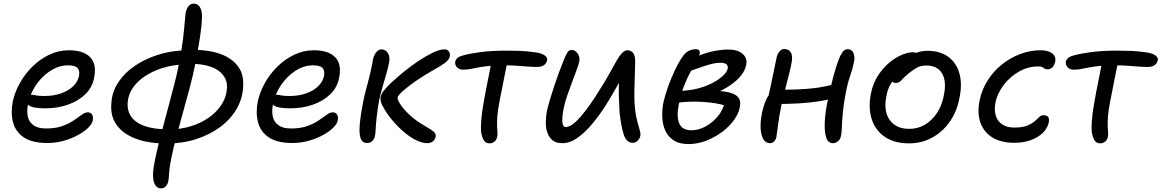

<svg xmlns="http://www.w3.org/2000/svg" viewBox="-20 -778 6400 1058"><path d="M241 10Q158 10 112 -20.5Q66 -51 52 -103.5Q38 -156 51 -222Q62 -271 89.5 -320.5Q117 -370 158.5 -411Q200 -452 251.5 -476.5Q303 -501 360 -501Q413 -501 447.5 -484Q482 -467 495.5 -434Q509 -401 499 -351Q489 -296 450 -258.5Q411 -221 353.5 -201Q296 -181 230 -181Q162 -181 139.5 -197Q117 -213 121 -233Q123 -245 130 -250.5Q137 -256 152 -256Q163 -256 178.5 -252.5Q194 -249 225 -249Q275 -249 315.5 -263Q356 -277 382 -301.5Q408 -326 415 -358Q421 -388 407.5 -403Q394 -418 355 -418Q316 -418 280.5 -400.5Q245 -383 214.5 -353Q184 -323 163 -284Q142 -245 134 -202Q127 -166 133 -136.5Q139 -107 163.5 -88.5Q188 -70 234 -70Q286 -70 323.5 -83.5Q361 -97 387 -115Q413 -133 431 -146Q449 -159 463 -159Q480 -159 487.5 -146.5Q495 -134 491 -114Q487 -94 464.5 -72.5Q442 -51 406.5 -32Q371 -13 328.5 -1.5Q286 10 241 10Z M896 13Q836 13 780.5 1.5Q725 -10 681.5 -36Q638 -62 614 -103Q590 -144 593 -201Q595 -260 622 -308Q649 -356 692.5 -392Q736 -428 788.5 -452Q841 -476 895.5 -488Q950 -500 999 -500L997 -423Q933 -421 876.5 -403.5Q820 -386 777 -357Q734 -328 709.5 -290Q685 -252 683 -208Q682 -174 695.5 -147.5Q709 -121 737.5 -102.5Q766 -84 810 -74.5Q854 -65 914 -65Q973 -65 1029 -81.5Q1085 -98 1130 -129.5Q1175 -161 1202 -203.5Q1229 -246 1231 -296Q1232 -336 1208.5 -365.5Q1185 -395 1140.5 -410.5Q1096 -426 1036 -426L1060 -503Q1114 -502 1162 -490.5Q1210 -479 1247 -454.5Q1284 -430 1303.5 -393.5Q1323 -357 1320 -305Q1318 -238 1285 -180Q1252 -122 1194.5 -79Q1137 -36 1061 -11.5Q985 13 896 13ZM867 260Q849 260 837 244Q825 228 823.5 195.5Q822 163 832 114Q841 67 854.5 13.5Q868 -40 883 -96Q898 -152 913 -209Q928 -266 942 -319.5Q956 -373 965 -421Q981 -500 988 -559Q995 -618 998 -656.5Q1001 -695 1003 -708Q1008 -731 1019.5 -744.5Q1031 -758 1047 -758Q1071 -758 1082.5 -737Q1094 -716 1093 -689Q1093 -647 1082 -573.5Q1071 -500 1054 -415Q1042 -357 1024.5 -291Q1007 -225 988 -157.5Q969 -90 952 -25.5Q935 39 924 94Q914 140 912 175Q910 210 907 223Q904 237 893.5 248.5Q883 260 867 260Z M1591 10Q1508 10 1462 -20.5Q1416 -51 1402 -103.5Q1388 -156 1401 -222Q1412 -271 1439.5 -320.5Q1467 -370 1508.5 -411Q1550 -452 1601.5 -476.5Q1653 -501 1710 -501Q1789 -501 1826.5 -463Q1864 -425 1849 -351Q1839 -296 1800 -258.5Q1761 -221 1703.5 -201Q1646 -181 1580 -181Q1512 -181 1489.5 -197Q1467 -213 1471 -233Q1473 -245 1480 -250.5Q1487 -256 1502 -256Q1513 -256 1528.5 -252.5Q1544 -249 1575 -249Q1625 -249 1665.5 -263Q1706 -277 1732 -301.5Q1758 -326 1765 -358Q1771 -388 1757.5 -403Q1744 -418 1705 -418Q1654 -418 1608 -388Q1562 -358 1528.5 -309Q1495 -260 1484 -202Q1477 -166 1483 -136.5Q1489 -107 1513.5 -88.5Q1538 -70 1584 -70Q1636 -70 1673.5 -83.5Q1711 -97 1737 -115Q1763 -133 1781 -146Q1799 -159 1813 -159Q1830 -159 1837.5 -146.5Q1845 -134 1841 -114Q1837 -94 1814.5 -72.5Q1792 -51 1756.5 -32Q1721 -13 1678.5 -1.5Q1636 10 1591 10Z M2335 11Q2305 11 2269 -7.5Q2233 -26 2198.5 -57Q2164 -88 2135.5 -123Q2107 -158 2091 -190Q2081 -206 2078.5 -219.5Q2076 -233 2077 -246Q2080 -254 2085 -264Q2090 -274 2098 -282Q2110 -298 2139 -325Q2168 -352 2206.5 -383.5Q2245 -415 2286.5 -442.5Q2328 -470 2365.5 -488Q2403 -506 2430 -506Q2441 -506 2447.5 -501Q2454 -496 2457 -488Q2460 -480 2459 -472Q2458 -450 2430 -430Q2402 -410 2370 -393Q2313 -361 2269 -330Q2225 -299 2198.5 -275Q2172 -251 2171 -241Q2169 -231 2184 -206.5Q2199 -182 2230 -151.5Q2261 -121 2303 -95Q2322 -83 2340.5 -72.5Q2359 -62 2370.5 -51.5Q2382 -41 2381 -28Q2380 -17 2374 -8Q2368 1 2357.5 6Q2347 11 2335 11ZM2002 10Q1976 10 1967 -16.5Q1958 -43 1962.5 -93.5Q1967 -144 1981 -216Q1987 -246 1995.5 -279Q2004 -312 2013 -345.5Q2022 -379 2028 -411Q2030 -419 2031.5 -427.5Q2033 -436 2034 -445Q2038 -465 2045 -478Q2052 -491 2061.5 -498.5Q2071 -506 2081 -506Q2104 -506 2117.5 -485.5Q2131 -465 2123 -428Q2118 -403 2107.5 -366.5Q2097 -330 2086 -292Q2075 -254 2069 -225Q2060 -173 2055.5 -132Q2051 -91 2050 -64.5Q2049 -38 2046 -28Q2044 -16 2037.5 -7.5Q2031 1 2022.5 5.5Q2014 10 2002 10Z M2533 -394Q2510 -394 2497.5 -408Q2485 -422 2489 -440Q2492 -451 2501 -459Q2510 -467 2533 -473Q2569 -483 2629.5 -491Q2690 -499 2771 -499Q2813 -499 2848.5 -497.5Q2884 -496 2927 -490Q2961 -486 2979.5 -474Q2998 -462 2995 -447Q2993 -436 2986.5 -427.5Q2980 -419 2968.5 -414Q2957 -409 2940 -409Q2919 -409 2891 -411Q2863 -413 2831.5 -415.5Q2800 -418 2767 -418Q2698 -418 2656 -412.5Q2614 -407 2586 -400.5Q2558 -394 2533 -394ZM2678 12Q2656 12 2645.5 -6Q2635 -24 2631 -52Q2629 -73 2631.5 -109.5Q2634 -146 2641 -189.5Q2648 -233 2656 -274Q2667 -329 2675.5 -371.5Q2684 -414 2689 -442L2779 -448Q2775 -431 2769.5 -405.5Q2764 -380 2758 -348.5Q2752 -317 2745.5 -284.5Q2739 -252 2733 -222Q2723 -172 2720.5 -138.5Q2718 -105 2719 -84Q2720 -63 2721 -49.5Q2722 -36 2720 -25Q2718 -14 2712 -5.5Q2706 3 2697 7.5Q2688 12 2678 12Z M3078 11Q3044 11 3024.5 -5Q3005 -21 2996 -47.5Q2987 -74 2987.5 -105.5Q2988 -137 2994 -167Q3000 -193 3010.5 -229Q3021 -265 3034 -304Q3047 -343 3059.5 -377Q3072 -411 3080 -430Q3093 -465 3103.5 -484Q3114 -503 3129 -503Q3142 -503 3153 -494Q3164 -485 3169.5 -471Q3175 -457 3172 -440Q3169 -424 3158 -394Q3147 -364 3133 -327Q3119 -290 3106 -252.5Q3093 -215 3087 -185Q3081 -158 3079 -133.5Q3077 -109 3081 -93.5Q3085 -78 3098 -78Q3130 -78 3179.5 -135Q3229 -192 3290 -292Q3318 -336 3339 -374Q3360 -412 3376 -440.5Q3392 -469 3407 -485Q3422 -501 3437 -501Q3460 -501 3470.5 -483.5Q3481 -466 3480 -437Q3480 -411 3478.5 -373Q3477 -335 3476 -295.5Q3475 -256 3476 -222Q3479 -164 3487.5 -127.5Q3496 -91 3503 -69Q3510 -47 3509 -33Q3508 -22 3502 -12.5Q3496 -3 3487 3Q3478 9 3467 9Q3432 9 3417 -37Q3402 -83 3394 -160Q3392 -196 3390.5 -237Q3389 -278 3390.5 -319Q3392 -360 3394 -395L3423 -385Q3406 -350 3383 -308Q3360 -266 3320 -201Q3286 -147 3246 -98.5Q3206 -50 3163.5 -19.5Q3121 11 3078 11Z M3774 16Q3723 16 3691.5 -5Q3660 -26 3645.5 -59.5Q3631 -93 3629.5 -132.5Q3628 -172 3635 -210Q3644 -252 3661.5 -301Q3679 -350 3701 -395.5Q3723 -441 3745 -471Q3754 -484 3765.5 -492Q3777 -500 3790 -503.5Q3803 -507 3816 -507Q3828 -507 3833 -499.5Q3838 -492 3835 -479Q3832 -464 3818.5 -441Q3805 -418 3786.5 -385Q3768 -352 3750 -306.5Q3732 -261 3720 -200Q3707 -136 3723 -98Q3739 -60 3790 -60Q3828 -60 3866 -80Q3904 -100 3933.5 -134.5Q3963 -169 3973 -212L3984 -193Q3959 -203 3924.5 -208.5Q3890 -214 3851.5 -216.5Q3813 -219 3776 -217.5Q3739 -216 3710 -211L3723 -277Q3775 -278 3821.5 -289.5Q3868 -301 3904.5 -320Q3941 -339 3964 -360.5Q3987 -382 3990 -401Q3993 -415 3983 -423.5Q3973 -432 3951 -432Q3924 -432 3894.5 -424Q3865 -416 3832 -404Q3799 -392 3762 -379Q3747 -375 3737.5 -383Q3728 -391 3731 -403Q3734 -417 3750.5 -429.5Q3767 -442 3782 -448Q3843 -480 3895.5 -492.5Q3948 -505 3993 -505Q4029 -505 4052.5 -494Q4076 -483 4086.5 -464Q4097 -445 4092 -421Q4086 -389 4062 -360Q4038 -331 4001.5 -306.5Q3965 -282 3922 -265Q3879 -248 3832 -240L3837 -278Q3884 -280 3924.5 -278Q3965 -276 3996 -269Q4027 -262 4043.5 -246.5Q4060 -231 4059 -206Q4057 -166 4031.5 -126.5Q4006 -87 3964.5 -55Q3923 -23 3873.5 -3.5Q3824 16 3774 16Z M4224 11Q4200 11 4187 -10Q4174 -31 4171.5 -68.5Q4169 -106 4179 -157Q4187 -192 4196.5 -216Q4206 -240 4217.5 -254.5Q4229 -269 4242 -275Q4253 -281 4273 -282.5Q4293 -284 4315 -284Q4388 -284 4459.5 -291.5Q4531 -299 4600 -321L4618 -252Q4566 -232 4506 -222Q4446 -212 4384.5 -208.5Q4323 -205 4265 -205L4207 -214Q4216 -254 4225 -296Q4234 -338 4242.5 -379Q4251 -420 4258 -454Q4262 -478 4274 -493Q4286 -508 4301 -508Q4326 -508 4338 -488.5Q4350 -469 4341 -427Q4337 -405 4329 -374Q4321 -343 4312.5 -309Q4304 -275 4296.5 -244.5Q4289 -214 4285 -194Q4273 -136 4267.5 -90.5Q4262 -45 4258 -22Q4255 -8 4245.5 1.5Q4236 11 4224 11ZM4569 11Q4544 11 4533.5 -18Q4523 -47 4524.5 -97.5Q4526 -148 4538 -209Q4558 -305 4573.5 -361.5Q4589 -418 4602 -451Q4610 -473 4622 -490Q4634 -507 4651 -507Q4673 -507 4682.5 -486.5Q4692 -466 4686 -437Q4679 -401 4664.5 -359Q4650 -317 4641 -268Q4629 -208 4624.5 -159.5Q4620 -111 4619 -78Q4618 -45 4614 -29Q4611 -11 4598 0Q4585 11 4569 11Z M4990 12Q4908 12 4855.5 -24Q4803 -60 4783.5 -121.5Q4764 -183 4779 -262Q4790 -318 4817.5 -360.5Q4845 -403 4879.5 -432Q4914 -461 4949 -475.5Q4984 -490 5009 -490Q5020 -490 5027.5 -487Q5035 -484 5039.5 -477.5Q5044 -471 5042 -460Q5037 -440 5026 -423.5Q5015 -407 4985 -394Q4949 -377 4924.5 -356.5Q4900 -336 4885 -309.5Q4870 -283 4864 -246Q4848 -165 4883 -116.5Q4918 -68 4990 -68Q5060 -68 5112.5 -118.5Q5165 -169 5181 -253Q5197 -330 5171 -373.5Q5145 -417 5085 -417Q5054 -417 5032.5 -405Q5011 -393 4986 -373Q4968 -358 4957 -346Q4946 -334 4937.5 -327.5Q4929 -321 4916 -321Q4902 -321 4894.5 -330.5Q4887 -340 4891 -361Q4895 -384 4914.5 -408Q4934 -432 4962.5 -452.5Q4991 -473 5024 -485.5Q5057 -498 5089 -498Q5161 -498 5206 -464.5Q5251 -431 5267 -372.5Q5283 -314 5267 -238Q5253 -163 5213 -106.5Q5173 -50 5115.5 -19Q5058 12 4990 12Z M5570 9Q5496 9 5448.5 -20.5Q5401 -50 5382.5 -102.5Q5364 -155 5378 -224Q5390 -283 5421.5 -333.5Q5453 -384 5499.5 -421.5Q5546 -459 5601 -480Q5656 -501 5714 -501Q5740 -501 5760 -493.5Q5780 -486 5789.5 -471.5Q5799 -457 5794 -436Q5790 -417 5779 -406.5Q5768 -396 5753 -396Q5742 -396 5736 -400Q5730 -404 5723.5 -408Q5717 -412 5702 -412Q5645 -412 5595 -383.5Q5545 -355 5510.5 -309.5Q5476 -264 5465 -212Q5458 -170 5467.5 -139.5Q5477 -109 5503.5 -92Q5530 -75 5569 -75Q5613 -75 5639 -85.5Q5665 -96 5680.5 -109Q5696 -122 5706 -132.5Q5716 -143 5729 -143Q5748 -143 5755.5 -134Q5763 -125 5759 -103Q5752 -70 5725 -44.5Q5698 -19 5657.5 -5Q5617 9 5570 9Z M5898 -394Q5875 -394 5862.5 -408Q5850 -422 5854 -440Q5857 -451 5866 -459Q5875 -467 5898 -473Q5934 -483 5994.5 -491Q6055 -499 6136 -499Q6178 -499 6213.5 -497.5Q6249 -496 6292 -490Q6326 -486 6344.5 -474Q6363 -462 6360 -447Q6358 -436 6351.5 -427.5Q6345 -419 6333.5 -414Q6322 -409 6305 -409Q6284 -409 6256 -411Q6228 -413 6196.5 -415.5Q6165 -418 6132 -418Q6063 -418 6021 -412.5Q5979 -407 5951 -400.5Q5923 -394 5898 -394ZM6043 12Q6021 12 6010.5 -6Q6000 -24 5996 -52Q5994 -73 5996.5 -109.5Q5999 -146 6006 -189.5Q6013 -233 6021 -274Q6032 -329 6040.5 -371.5Q6049 -414 6054 -442L6144 -448Q6140 -431 6134.5 -405.5Q6129 -380 6123 -348.5Q6117 -317 6110.5 -284.5Q6104 -252 6098 -222Q6088 -172 6085.5 -138.5Q6083 -105 6084 -84Q6085 -63 6086 -49.5Q6087 -36 6085 -25Q6083 -14 6077 -5.5Q6071 3 6062 7.5Q6053 12 6043 12Z"/></svg>

Font: Shantell Sans
Style: Italic
Weight: 400
Italic angle: -11°
Designer: Stephen Nixon, Anya Danilova, Shantell Martin
Foundry: Arrow Type
Version: Version 1.011;[c5ecc13dd]